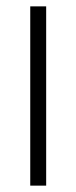

<svg xmlns="http://www.w3.org/2000/svg" viewBox="-20 -583 240 603"><path d="M75 -563H125V0H75Z"/></svg>

Font: Khand Light
Style: Regular
Weight: 300
Designer: Devanagari: Sanchit Sawaria, Jyotish Sonowal; Latin: Satya Rajpurohit
Foundry: Indian Type Foundry
Version: Version 1.101;PS 1.0;hotconv 1.0.78;makeotf.lib2.5.61930; tt